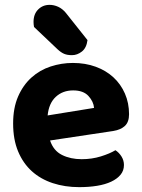

<svg xmlns="http://www.w3.org/2000/svg" viewBox="-20 -755 583 790"><path d="M186 -177Q200 -135 235 -117.5Q270 -100 316 -100Q358 -100 395 -111.5Q432 -123 455 -137Q470 -127 480 -111Q490 -95 490 -76Q490 -53 476 -36Q462 -19 437.5 -7.5Q413 4 379.5 9.5Q346 15 306 15Q247 15 197 -1.5Q147 -18 111 -50.5Q75 -83 54.5 -132Q34 -181 34 -247Q34 -311 54.5 -358Q75 -405 109.5 -436Q144 -467 188.5 -481.5Q233 -496 280 -496Q331 -496 373.5 -480.5Q416 -465 446.5 -437Q477 -409 494 -370Q511 -331 511 -285Q511 -253 494 -237Q477 -221 446 -216ZM281 -383Q238 -383 209.5 -356.5Q181 -330 176 -280L367 -311Q365 -337 344 -360Q323 -383 281 -383ZM120 -644Q119 -648 118.5 -654.5Q118 -661 118 -665Q118 -697 137 -716Q156 -735 184 -735Q202 -735 219.5 -727Q237 -719 251 -702L340 -590Q336 -558 317 -543Q298 -528 276 -528Q257 -528 244 -533.5Q231 -539 217 -552Z"/></svg>

Font: Baloo Bhaina 2
Style: Bold
Weight: 700
Designer: Yesha Goshar, Manish Minz, Shuchita Grover and Ek Type
Foundry: Ek Type
Version: Version 1.640;hotconv 1.0.111;makeotfexe 2.5.65597; ttfautoh